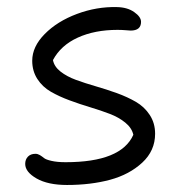

<svg xmlns="http://www.w3.org/2000/svg" viewBox="-20 -508 525 547"><path d="M170.9 19Q116.7 19 84.2 0.5Q51.8 -18.1 51.8 -41Q51.8 -53.7 59.6 -61.8Q67.4 -69.8 81.1 -69.8Q87.4 -69.8 93.5 -66.2Q99.6 -62.5 105.2 -57.9Q110.8 -53.2 127 -49.6Q143.1 -45.9 167 -45.9Q325.2 -45.9 359.9 -124Q355.5 -143.6 336.9 -158.7Q318.4 -173.8 292.7 -183.6Q267.1 -193.4 237.1 -202.4Q207 -211.4 178 -222.2Q148.9 -232.9 125 -246.6Q101.1 -260.3 86.4 -283Q71.8 -305.7 71.8 -335Q71.8 -375 107.4 -411.1Q143.1 -447.3 199.2 -468.3Q255.4 -489.3 313 -487.8Q342.8 -487.3 362.3 -473.6Q381.8 -460 381.8 -445.8Q381.8 -420.9 352.1 -420.9Q350.6 -420.9 338.4 -421.9Q326.2 -422.9 314.9 -422.9Q250 -422.9 201.7 -400.9Q153.3 -378.9 130.9 -336.9Q134.3 -318.4 152.3 -304.2Q170.4 -290 196.3 -280.5Q222.2 -271 252.7 -262.2Q283.2 -253.4 313 -242.7Q342.8 -231.9 367.2 -217.8Q391.6 -203.6 406.7 -180.4Q421.9 -157.2 421.9 -127Q421.9 -78.6 385.3 -44.7Q348.6 -10.7 293.5 4.2Q238.3 19 170.9 19Z"/></svg>

Font: Shantell Sans Bouncy
Style: Regular
Weight: 300
Designer: Stephen Nixon, Anya Danilova, Shantell Martin
Foundry: Arrow Type
Version: Version 1.006;[9816181b4]